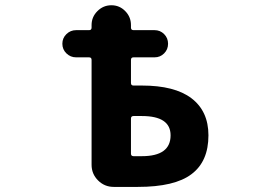

<svg xmlns="http://www.w3.org/2000/svg" viewBox="-20 -737 1040 738"><path d="M417 -18.6Q381.8 -18.6 356.9 -43.5Q332 -68.4 332 -103.5V-506.8Q332 -516.6 322.3 -516.6H272.5Q251 -516.6 235.4 -531.7Q219.7 -546.9 219.7 -568.8Q219.7 -590.8 235.4 -606Q251 -621.1 272.5 -621.1H322.3Q332 -621.1 332 -630.9V-640.6Q332 -671.9 354.5 -694.3Q377 -716.8 408.2 -716.8Q439.5 -716.8 461.4 -694.3Q483.4 -671.9 483.4 -640.6V-630.9Q483.4 -621.1 493.2 -621.1H574.2Q595.7 -621.1 610.8 -606Q626 -590.8 626 -568.8Q626 -546.9 610.8 -531.7Q595.7 -516.6 574.2 -516.6H493.2Q483.4 -516.6 483.4 -506.8V-418Q483.4 -408.2 493.2 -408.2H525.4Q651.4 -408.2 715.8 -359.4Q781.2 -309.6 781.2 -216.8Q781.2 -116.2 715.8 -67.4Q651.4 -18.6 509.8 -18.6ZM525.4 -136.7Q635.7 -136.7 635.7 -216.8Q635.7 -291 525.4 -291H493.2Q483.4 -291 483.4 -281.2V-146.5Q483.4 -136.7 493.2 -136.7Z"/></svg>

Font: Rounded-X Mgen+ 1m bold
Style: Bold
Weight: 700
Designer: [Source Han Sans]
Ryoko NISHIZUKA  (kana & ideographs); Paul D. Hunt (Latin, Greek & Cyrillic); Wenlong ZHANG  (bopomofo
Version: Version 1.059.20150602